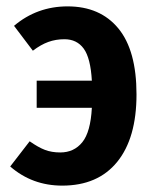

<svg xmlns="http://www.w3.org/2000/svg" viewBox="-20 -566 481 602"><path d="M408 -270Q408 -133 347.5 -58.5Q287 16 175 16Q81 16 12 -44L73 -123Q100 -104 121 -96Q142 -88 169 -88Q212 -88 238 -120Q264 -152 268 -228H95V-313H268Q264 -384 242.5 -413.5Q221 -443 182 -443Q155 -443 131.5 -434.5Q108 -426 83 -407L24 -485Q96 -546 192 -546Q294 -546 351 -477Q408 -408 408 -270Z"/></svg>

Font: Fira Sans Condensed SemiBold
Style: Regular
Weight: 600
Width: 3
Designer: bBox Type GmbH & Carrois Corporate GbR & Edenspiekermann AG
Foundry: bBox Type GmbH & Carrois Corporate GbR & Edenspiekermann AG
Version: Version 4.301